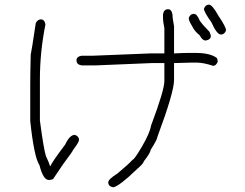

<svg xmlns="http://www.w3.org/2000/svg" viewBox="-20 -672 1040 815"><path d="M867.2 -652.3Q880.9 -652.3 908.2 -603.5Q939.5 -557.1 939.5 -543Q933.1 -525.4 918 -525.4Q900.4 -525.4 877 -578.1Q845.7 -621.6 845.7 -634.8Q852.1 -652.3 867.2 -652.3ZM802.7 -613.3Q816.4 -613.3 828.1 -584Q842.3 -564 869.1 -537.1Q875 -522.9 875 -519.5Q875 -503.9 853.5 -500Q838.9 -500 828.1 -521.5Q803.7 -541.5 794.9 -562.5Q781.2 -583 781.2 -595.7Q787.6 -613.3 802.7 -613.3ZM693.4 -632.8Q712.9 -632.8 712.9 -595.7L718.8 -560.5V-445.3Q757.8 -447.3 777.3 -447.3H810.5Q872.6 -447.3 900.4 -425.8Q904.3 -418.5 904.3 -410.2Q897 -392.6 884.8 -392.6Q843.3 -406.2 816.4 -406.2H791Q768.1 -406.2 718.8 -404.3V-332Q718.8 -280.8 648.4 -91.8Q648.4 -81.1 619.1 -35.2Q619.1 -23.9 589.8 13.7Q589.8 21.5 562.5 44.9Q486.8 118.2 460.9 123Q439.5 119.6 439.5 101.6Q439.5 88.9 478.5 64.5Q524.4 26.4 543 5.9Q549.8 5.9 582 -48.8Q616.2 -107.4 621.1 -138.7Q677.7 -289.1 677.7 -328.1V-404.3H625Q610.8 -404.3 388.7 -394.5H326.2Q304.7 -397.9 304.7 -416Q304.7 -431.6 326.2 -435.5H375L619.1 -445.3H677.7V-552.7Q671.9 -578.6 671.9 -599.6V-611.3Q675.3 -632.8 693.4 -632.8ZM153.3 -589.8Q168.9 -589.8 172.9 -568.4Q149.4 -451.2 149.4 -335.9V-160.2Q165 -41.5 174.8 -9.8Q189 20 192.4 33.2H194.3Q198.7 18.6 256.8 -58.6Q275.9 -99.6 297.9 -99.6Q315.4 -93.3 315.4 -78.1Q315.4 -68.4 290 -35.2Q290 -31.2 249 23.4L208 84Q208 88.9 192.4 91.8H186.5Q163.6 91.8 147.5 29.3Q124.5 -5.4 108.4 -158.2V-314.5Q108.4 -358.4 110.4 -439.5Q114.3 -456.1 131.8 -574.2Q140.1 -589.8 153.3 -589.8Z"/></svg>

Font: CEF Fonts CJK Mono
Style: Regular
Weight: 400
Designer: PartyBoss (派对大魔王)
Version: Release 2.25